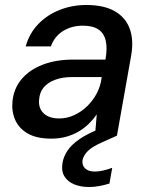

<svg xmlns="http://www.w3.org/2000/svg" viewBox="-20 -544 604 770"><path d="M186 12Q127 12 91.5 -8.5Q56 -29 41 -63Q26 -97 30 -137Q35 -189 66.5 -226.5Q98 -264 151 -284.5Q204 -305 273 -305H403Q411 -351 404 -381Q397 -411 374.5 -426Q352 -441 312 -441Q268 -441 233.5 -420Q199 -399 184 -358H83Q98 -411 134 -448Q170 -485 220 -504.5Q270 -524 326 -524Q396 -524 439.5 -499.5Q483 -475 500 -429.5Q517 -384 506 -321L449 0H361L368 -85Q354 -65 335.5 -47Q317 -29 294.5 -16Q272 -3 245 4.5Q218 12 186 12ZM218 -69Q249 -69 278 -82.5Q307 -96 330 -118.5Q353 -141 368 -169.5Q383 -198 387 -229L388 -235H271Q229 -235 199.5 -223.5Q170 -212 154.5 -192.5Q139 -173 137 -146Q133 -111 154.5 -90Q176 -69 218 -69ZM337 206Q304 206 278 195.5Q252 185 238.5 163.5Q225 142 231 107Q236 82 251.5 59Q267 36 298 14.5Q329 -7 379 -27L434 -49L449 0L389 27Q350 44 332.5 61.5Q315 79 311 98Q308 119 321.5 131.5Q335 144 360 144Q375 144 393 140Q411 136 430 129L419 192Q400 198 379 202Q358 206 337 206Z"/></svg>

Font: DM Sans 12pt Medium
Style: Italic
Weight: 500
Italic angle: -10°
Version: Version 4.004;gftools[0.9.30]